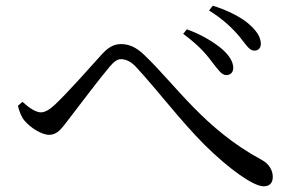

<svg xmlns="http://www.w3.org/2000/svg" viewBox="-20 -722 1040 675"><path d="M724 -506C746 -478 759 -458 775 -458C789 -458 799 -466 800 -481C801 -503 787 -527 759 -551C732 -573 692 -599 637 -619L624 -603C674 -566 701 -537 724 -506ZM823 -592C846 -563 857 -544 874 -544C889 -544 897 -554 897 -568C897 -592 881 -616 851 -641C826 -661 786 -684 728 -702L715 -685C764 -655 799 -621 823 -592ZM43 -350C48 -330 55 -311 66 -298C87 -273 126 -248 153 -248C181 -248 196 -269 221 -302C259 -351 330 -446 366 -488C381 -506 393 -514 405 -514C420 -514 437 -508 456 -489C534 -405 614 -298 699 -213C784 -129 870 -67 907 -67C929 -67 939 -80 939 -100C939 -123 926 -146 900 -160C699 -268 597 -424 489 -527C458 -558 431 -567 405 -567C379 -567 359 -554 338 -531C300 -489 218 -396 172 -353C154 -336 137 -327 124 -327C106 -327 83 -342 59 -364Z"/></svg>

Font: Harano Aji Mincho KR
Style: Regular
Weight: 400
Foundry: Masamichi Hosoda
Version: HaranoAjiMinchoKR-Regular version 20230610;ttx 4.39.4